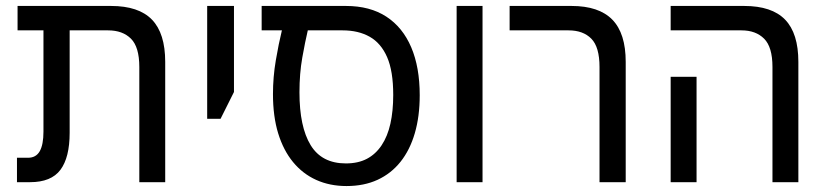

<svg xmlns="http://www.w3.org/2000/svg" viewBox="-20 -612 2775 645"><path d="M448 0V-387Q448 -454 420 -482Q392 -510 343 -510H39V-592H353Q446 -592 490.5 -546Q535 -500 535 -404V0ZM37 0V-82H74Q101 -82 113.5 -104Q126 -126 126 -170V-552H214V-166Q214 -83 183 -41.5Q152 0 81 0Z M676 -213V-592H766V-303L721 -213Z M1144 13Q1088 13 1042.5 -7.5Q997 -28 964.5 -67.5Q932 -107 914.5 -164Q897 -221 897 -296Q897 -353 906.5 -409Q916 -465 927 -510H859V-592H1142Q1223 -592 1278 -556Q1333 -520 1361.5 -453Q1390 -386 1390 -292Q1390 -221 1373.5 -164.5Q1357 -108 1325.5 -68.5Q1294 -29 1248.5 -8Q1203 13 1144 13ZM1142 -63Q1183 -63 1212.5 -78.5Q1242 -94 1262 -124Q1282 -154 1291.5 -196.5Q1301 -239 1301 -293Q1301 -373 1280.5 -420Q1260 -467 1222 -488.5Q1184 -510 1131 -510H1014Q1005 -472 995.5 -418.5Q986 -365 986 -302Q986 -186 1023.5 -124.5Q1061 -63 1142 -63Z M1514 0V-592H1601V0Z M1994 0V-387Q1994 -454 1966.5 -482Q1939 -510 1890 -510H1692V-592H1900Q1992 -592 2037 -546Q2082 -500 2082 -404V0Z M2575 0V-387Q2575 -454 2547 -482Q2519 -510 2471 -510H2233V-592H2480Q2573 -592 2617.5 -546Q2662 -500 2662 -404V0ZM2233 0V-354H2320V0Z"/></svg>

Font: Noto Sans Hebrew SemiCondensed
Style: Regular
Weight: 400
Width: 4
Designer: Monotype Design Team
Foundry: Monotype Imaging Inc.
Version: Version 2.003